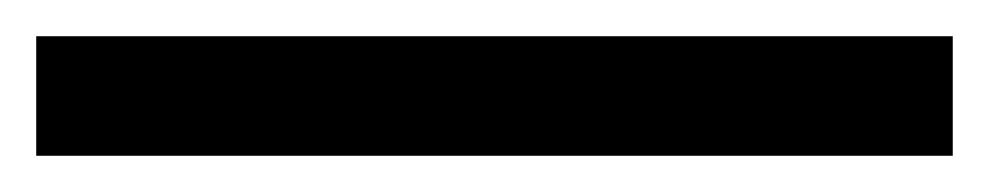

<svg xmlns="http://www.w3.org/2000/svg" viewBox="-23 -846 546 106"><path d="M503 -760H-3V-826H503Z"/></svg>

Font: Noto Sans Mongolian
Style: Regular
Weight: 400
Designer: Monotype Design Team
Foundry: Monotype Imaging Inc.
Version: Version 3.001; ttfautohint (v1.8.4.7-5d5b)